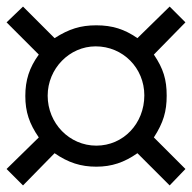

<svg xmlns="http://www.w3.org/2000/svg" viewBox="-42 -554 584 584"><path d="M522 -40 426 -136C455 -181 465 -215 465 -263C465 -312 455 -345 426 -388L522 -486L474 -534L376 -438C337 -465 300 -477 251 -477C203 -477 168 -466 124 -438L28 -534L-22 -486L76 -388C47 -348 35 -310 35 -262C35 -214 47 -178 76 -136L-22 -40L28 10L124 -88C166 -59 204 -47 251 -47C298 -47 336 -60 376 -88L474 10ZM397 -264C397 -178 333 -111 251 -111C169 -111 103 -179 103 -263C103 -345 169 -413 249 -413C332 -413 397 -347 397 -264Z"/></svg>

Font: STIXGeneral
Style: Regular
Weight: 400
Designer: MicroPress Inc., with final additions and corrections provided by Coen Hoffman, Elsevier (retired)
Version: Version 1.1.0